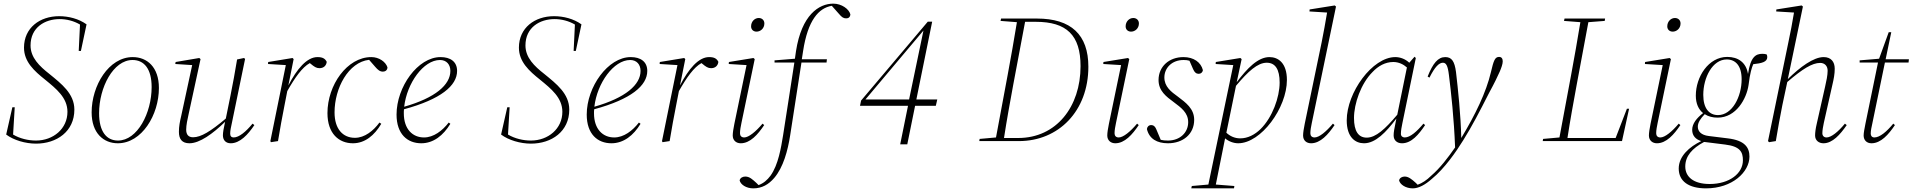

<svg xmlns="http://www.w3.org/2000/svg" viewBox="-20 -776 10519 1056"><path d="M14 -36C55 -5 120 14 178 14C292 14 389 -53 389 -173C389 -261 318 -315 252 -369C197 -412 148 -459 148 -526C148 -626 228 -671 308 -671C346 -671 386 -661 420 -641L413 -496H425L456 -642C413 -673 357 -687 305 -687C199 -687 112 -623 112 -514C112 -436 169 -385 228 -338C289 -288 351 -239 351 -161C351 -68 273 -3 178 -3C135 -3 89 -14 52 -36L61 -186H48Z M628 12C760 12 854 -144 854 -292C854 -407 789 -462 710 -462C578 -462 484 -305 484 -158C484 -43 550 12 628 12ZM629 -3C566 -3 525 -52 525 -153C525 -295 603 -446 709 -446C773 -446 814 -397 814 -297C814 -155 736 -3 629 -3Z M1022 12C1078 12 1150 -40 1218 -106C1210 -70 1206 -47 1206 -32C1206 -6 1221 12 1249 12C1300 12 1344 -36 1379 -88L1369 -96C1333 -52 1295 -20 1265 -20C1253 -20 1246 -27 1246 -41C1246 -59 1251 -79 1255 -98L1328 -452L1322 -457L1284 -449C1272 -376 1261 -317 1248 -252L1222 -124C1138 -53 1085 -21 1042 -21C1017 -21 1004 -35 1004 -63C1004 -87 1011 -121 1018 -151L1083 -451L1076 -457L946 -435L944 -424L1037 -418L977 -140C969 -106 964 -81 964 -51C964 -11 981 12 1022 12Z M1467 0 1470 6 1509 0C1521 -73 1532 -132 1545 -198L1560 -275C1602 -349 1642 -406 1684 -429L1689 -425C1708 -409 1720 -401 1737 -401C1761 -401 1775 -416 1777 -436C1768 -454 1754 -462 1726 -462C1668 -462 1613 -397 1566 -306L1595 -451L1589 -457L1455 -435L1454 -424L1552 -418Z M1921 12C1987 12 2039 -31 2077 -95L2067 -102C2034 -57 1986 -18 1932 -18C1866 -18 1820 -66 1820 -158C1820 -291 1896 -434 2010 -447L2044 -408C2058 -392 2069 -382 2086 -382C2099 -382 2111 -390 2111 -406C2101 -436 2065 -462 2022 -462C1889 -462 1781 -308 1781 -154C1781 -41 1844 12 1921 12Z M2400 -446C2436 -446 2457 -421 2457 -386C2457 -310 2375 -238 2203 -189C2218 -319 2309 -446 2400 -446ZM2297 12C2364 12 2418 -31 2457 -95L2448 -102C2413 -57 2365 -20 2312 -20C2250 -20 2201 -65 2201 -153C2201 -160 2201 -168 2202 -175C2405 -230 2494 -305 2494 -386C2494 -437 2457 -462 2403 -462C2278 -462 2161 -298 2161 -146C2161 -38 2221 12 2297 12Z M2736 -36C2777 -5 2842 14 2900 14C3014 14 3111 -53 3111 -173C3111 -261 3040 -315 2974 -369C2919 -412 2870 -459 2870 -526C2870 -626 2950 -671 3030 -671C3068 -671 3108 -661 3142 -641L3135 -496H3147L3178 -642C3135 -673 3079 -687 3027 -687C2921 -687 2834 -623 2834 -514C2834 -436 2891 -385 2950 -338C3011 -288 3073 -239 3073 -161C3073 -68 2995 -3 2900 -3C2857 -3 2811 -14 2774 -36L2783 -186H2770Z M3446 -446C3482 -446 3503 -421 3503 -386C3503 -310 3421 -238 3249 -189C3264 -319 3355 -446 3446 -446ZM3343 12C3410 12 3464 -31 3503 -95L3494 -102C3459 -57 3411 -20 3358 -20C3296 -20 3247 -65 3247 -153C3247 -160 3247 -168 3248 -175C3451 -230 3540 -305 3540 -386C3540 -437 3503 -462 3449 -462C3324 -462 3207 -298 3207 -146C3207 -38 3267 12 3343 12Z M3621 0 3624 6 3663 0C3675 -73 3686 -132 3699 -198L3714 -275C3756 -349 3796 -406 3838 -429L3843 -425C3862 -409 3874 -401 3891 -401C3915 -401 3929 -416 3931 -436C3922 -454 3908 -462 3880 -462C3822 -462 3767 -397 3720 -306L3749 -451L3743 -457L3609 -435L3608 -424L3706 -418Z M4010 -31C4010 -3 4030 12 4054 12C4106 12 4148 -36 4183 -88L4174 -96C4137 -52 4098 -20 4073 -20C4058 -20 4050 -29 4050 -43C4050 -60 4054 -81 4058 -100L4131 -451L4124 -457L3989 -435L3988 -424L4086 -418L4019 -95C4014 -70 4010 -46 4010 -31ZM4141 -602C4162 -602 4184 -619 4184 -647C4184 -665 4171 -677 4153 -677C4131 -677 4111 -658 4111 -631C4111 -613 4124 -602 4141 -602Z M4123 260C4171 260 4208 238 4238 203C4288 145 4313 52 4326 -32C4347 -164 4367 -299 4388 -432H4526L4528 -450H4390C4392 -465 4395 -480 4397 -495C4423 -665 4483 -732 4555 -744L4594 -700C4610 -681 4619 -675 4634 -675C4646 -675 4656 -681 4657 -697C4650 -726 4609 -756 4563 -756C4484 -756 4389 -694 4358 -495L4352 -453L4240 -444V-432H4349C4328 -299 4308 -163 4287 -32C4276 35 4261 130 4218 190C4200 214 4180 232 4152 242L4140 230C4119 211 4103 195 4079 195C4065 195 4051 202 4048 216C4053 239 4084 260 4123 260Z M4931 18H4970L5013 -194H5127L5135 -229H5020L5107 -657H5083L4716 -223L4710 -194H4974ZM4899 -418 5059 -608 4980 -229H4740Z M5483 -661 5573 -654C5557 -557 5540 -459 5522 -363L5458 -20L5368 -12L5366 0H5584C5802 0 5966 -165 5966 -409C5966 -585 5871 -674 5683 -674H5486ZM5553 -311 5618 -656H5677C5846 -656 5923 -583 5923 -412C5923 -189 5790 -17 5580 -17H5502C5517 -115 5535 -213 5553 -311Z M6070 -31C6070 -3 6090 12 6114 12C6166 12 6208 -36 6243 -88L6234 -96C6197 -52 6158 -20 6133 -20C6118 -20 6110 -29 6110 -43C6110 -60 6114 -81 6118 -100L6191 -451L6184 -457L6049 -435L6048 -424L6146 -418L6079 -95C6074 -70 6070 -46 6070 -31ZM6201 -602C6222 -602 6244 -619 6244 -647C6244 -665 6231 -677 6213 -677C6191 -677 6171 -658 6171 -631C6171 -613 6184 -602 6201 -602Z M6404 12C6486 12 6548 -38 6548 -117C6548 -179 6501 -212 6459 -244C6420 -272 6384 -300 6384 -350C6384 -401 6424 -446 6490 -446C6502 -446 6512 -445 6522 -442L6542 -396C6550 -377 6560 -370 6573 -370C6585 -370 6594 -378 6596 -390C6585 -434 6545 -462 6489 -462C6410 -462 6352 -410 6352 -336C6352 -276 6394 -245 6436 -214C6476 -184 6515 -156 6515 -104C6515 -47 6470 -3 6404 -3C6389 -3 6376 -4 6364 -7L6340 -64C6334 -79 6326 -88 6311 -88C6298 -88 6289 -78 6288 -66C6301 -12 6344 12 6404 12Z M6947 -431C6994 -431 7018 -395 7018 -322C7018 -241 6978 -130 6913 -66C6881 -35 6843 -15 6801 -15C6770 -15 6744 -28 6725 -46L6778 -304C6845 -384 6897 -431 6947 -431ZM6790 12C6916 12 7058 -183 7058 -336C7058 -430 7010 -462 6962 -462C6899 -462 6840 -401 6782 -324L6809 -451L6802 -457L6667 -435L6666 -424L6763 -418L6626 239L6535 247L6532 260H6767L6769 247L6667 239C6682 163 6699 79 6718 -15C6738 2 6765 12 6790 12Z M7191 12C7242 12 7285 -36 7320 -88L7311 -96C7274 -52 7236 -20 7210 -20C7195 -20 7187 -29 7187 -43C7187 -60 7191 -81 7195 -100L7328 -740L7321 -746L7183 -724L7182 -713L7279 -707C7270 -653 7260 -598 7249 -543L7156 -95C7151 -70 7147 -46 7147 -31C7147 -3 7166 12 7191 12Z M7427 -127C7427 -206 7465 -316 7529 -380C7560 -413 7599 -435 7643 -435C7673 -435 7699 -422 7718 -405L7665 -145C7598 -66 7547 -19 7497 -19C7451 -19 7427 -55 7427 -127ZM7691 12C7743 12 7783 -36 7818 -88L7809 -96C7772 -52 7736 -20 7706 -20C7694 -20 7685 -27 7685 -40C7685 -58 7689 -79 7693 -98L7767 -457L7760 -464L7731 -431C7710 -451 7682 -462 7654 -462C7528 -462 7387 -267 7387 -114C7387 -20 7435 12 7482 12C7545 12 7603 -48 7660 -124C7648 -64 7645 -50 7645 -31C7645 -4 7664 12 7691 12Z M7750 260C7783 260 7819 240 7855 208C7926 150 7989 58 8028 -5C8076 -82 8114 -155 8171 -267C8201 -322 8215 -352 8229 -383C8237 -402 8245 -424 8245 -438C8245 -452 8240 -463 8225 -463C8202 -463 8195 -443 8180 -379C8154 -268 8094 -145 8017 -17C8014 -147 7999 -285 7988 -380C7980 -440 7964 -462 7929 -462C7889 -462 7861 -428 7832 -355L7842 -349C7872 -409 7895 -431 7916 -431C7934 -431 7943 -414 7949 -364C7961 -268 7977 -125 7983 35C7944 91 7901 148 7851 191C7828 214 7801 232 7777 240L7767 230C7744 209 7726 195 7706 195C7692 195 7678 202 7675 216C7680 239 7712 260 7750 260Z M8582 -661 8672 -654C8656 -557 8639 -459 8621 -363L8557 -20L8467 -12L8465 0H8901L8940 -178H8928L8866 -17H8601C8616 -115 8634 -213 8652 -311L8716 -654L8806 -661L8808 -674H8585Z M9049 -31C9049 -3 9069 12 9093 12C9145 12 9187 -36 9222 -88L9213 -96C9176 -52 9137 -20 9112 -20C9097 -20 9089 -29 9089 -43C9089 -60 9093 -81 9097 -100L9170 -451L9163 -457L9028 -435L9027 -424L9125 -418L9058 -95C9053 -70 9049 -46 9049 -31ZM9180 -602C9201 -602 9223 -619 9223 -647C9223 -665 9210 -677 9192 -677C9170 -677 9150 -658 9150 -631C9150 -613 9163 -602 9180 -602Z M9427 -129C9529 -129 9586 -233 9597 -308C9605 -375 9615 -405 9623 -423C9669 -428 9700 -435 9700 -462C9700 -466 9699 -473 9696 -477C9690 -479 9681 -480 9673 -480C9637 -480 9608 -464 9594 -369C9584 -433 9539 -463 9480 -463C9377 -463 9307 -354 9307 -250C9307 -206 9322 -174 9347 -154C9312 -127 9287 -96 9287 -62C9287 -29 9307 -9 9337 0C9272 31 9213 83 9213 151C9213 221 9268 260 9363 260C9508 260 9602 170 9602 85C9602 35 9576 -4 9483 -15L9378 -28C9336 -33 9318 -54 9318 -79C9318 -102 9332 -123 9356 -148C9376 -135 9400 -129 9427 -129ZM9429 -143C9381 -143 9348 -179 9348 -254C9348 -350 9399 -449 9477 -449C9525 -449 9559 -415 9559 -340C9559 -244 9507 -143 9429 -143ZM9249 140C9249 82 9287 40 9352 5H9356L9468 19C9551 29 9566 60 9566 106C9566 177 9493 236 9383 236C9295 236 9249 197 9249 140Z M9710 6 9747 0C9759 -73 9770 -132 9783 -198L9810 -325C9894 -397 9947 -430 9991 -430C10015 -430 10032 -414 10032 -387C10032 -363 10025 -329 10018 -299L9972 -95C9966 -70 9963 -46 9963 -31C9963 -3 9984 12 10009 12C10059 12 10101 -36 10137 -88L10127 -96C10091 -52 10052 -20 10026 -20C10012 -20 10003 -29 10003 -43C10003 -60 10007 -81 10011 -100L10058 -309C10066 -343 10071 -369 10071 -398C10071 -436 10051 -462 10010 -462C9955 -462 9881 -408 9813 -341L9896 -740L9889 -746L9750 -724L9749 -713L9847 -707C9838 -652 9828 -599 9816 -543L9704 0Z M10273 12C10325 12 10367 -36 10402 -88L10393 -96C10357 -52 10319 -20 10289 -20C10276 -20 10269 -29 10269 -41C10269 -59 10274 -79 10278 -98L10347 -432H10477L10479 -450H10351L10382 -599H10368L10315 -453L10208 -444V-432H10309L10240 -96C10235 -70 10230 -46 10230 -31C10230 -6 10246 12 10273 12Z"/></svg>

Font: Source Serif 4 Display Light
Style: Italic
Weight: 300
Italic angle: -12°
Designer: Frank Grießhammer
Foundry: Adobe Systems Incorporated
Version: Version 4.004;hotconv 1.0.117;makeotfexe 2.5.65602